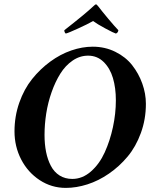

<svg xmlns="http://www.w3.org/2000/svg" viewBox="-20 -870 728 899"><path d="M429.7 -849.6Q432.6 -849.6 440.4 -839.8Q457 -817.9 487.3 -781.7Q517.6 -745.6 534.2 -728.5Q532.7 -716.3 522.5 -712.9Q513.2 -715.3 473.6 -736.6Q434.1 -757.8 416 -771.5Q391.1 -757.3 345.7 -736.6Q300.3 -715.8 288.1 -712.9Q285.2 -714.4 283 -719.2Q280.8 -724.1 281.2 -728.5Q379.4 -805.2 416 -839.8Q425.8 -849.6 429.7 -849.6ZM392.6 -609.4Q353.5 -609.4 319.8 -586.2Q286.1 -563 262.5 -525.1Q238.8 -487.3 221.7 -438.7Q204.6 -390.1 196.5 -338.9Q188.5 -287.6 188.5 -238.3Q188.5 -194.8 195.8 -158.4Q203.1 -122.1 218.3 -93.3Q233.4 -64.5 259 -48.3Q284.7 -32.2 318.4 -32.2Q365.7 -32.2 405.5 -66.9Q445.3 -101.6 470.2 -156.2Q495.1 -210.9 508.8 -274.7Q522.5 -338.4 522.5 -400.4Q522.5 -458.5 508.8 -504.6Q495.1 -550.8 465.1 -580.1Q435.1 -609.4 392.6 -609.4ZM414.1 -651.4Q471.7 -651.4 520 -627.4Q568.4 -603.5 598.9 -564.7Q629.4 -525.9 646.2 -478.8Q663.1 -431.6 663.1 -383.8Q663.1 -311.5 639.6 -247.3Q616.2 -183.1 577.6 -137Q539.1 -90.8 490.2 -57.1Q441.4 -23.4 389.4 -6.8Q337.4 9.8 288.1 9.8Q221.2 9.8 165.8 -26.6Q110.4 -63 79.1 -123.5Q47.9 -184.1 47.9 -254.9Q47.9 -325.2 70.3 -389.2Q92.8 -453.1 130.4 -500Q168 -546.9 215.3 -581.5Q262.7 -616.2 314 -633.8Q365.2 -651.4 414.1 -651.4Z"/></svg>

Font: Crimson
Style: BoldItalic
Weight: 700
Italic angle: -11°
Version: Version 0.8